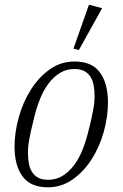

<svg xmlns="http://www.w3.org/2000/svg" viewBox="-20 -786 522 818"><path d="M185 -20Q219 -20 246 -36.5Q273 -53 294.5 -81Q316 -109 331 -146.5Q346 -184 356 -225Q365 -259 370 -283Q375 -307 378 -323.5Q381 -340 382 -352Q383 -364 383 -375Q383 -401 379 -422.5Q375 -444 365 -459.5Q355 -475 338.5 -483.5Q322 -492 297 -492Q263 -492 236 -475.5Q209 -459 187.5 -431Q166 -403 151 -365.5Q136 -328 126 -287Q117 -252 112 -228.5Q107 -205 104 -188.5Q101 -172 100 -160Q99 -148 99 -137Q99 -111 103 -89.5Q107 -68 117 -52.5Q127 -37 143.5 -28.5Q160 -20 185 -20ZM184 12Q110 12 76 -34.5Q42 -81 42 -161Q42 -222 60 -286.5Q78 -351 111.5 -404Q145 -457 192 -490.5Q239 -524 298 -524Q372 -524 406 -477Q440 -430 440 -350Q440 -288 422 -224Q404 -160 370.5 -107.5Q337 -55 289.5 -21.5Q242 12 184 12ZM359 -766 415 -751 316 -573 293 -579Z"/></svg>

Font: IBM Plex Serif Light
Style: Italic
Weight: 300
Italic angle: -14°
Designer: Mike Abbink, Paul van der Laan, Pieter van Rosmalen
Foundry: Bold Monday
Version: Version 3.001